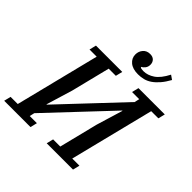

<svg xmlns="http://www.w3.org/2000/svg" viewBox="-257 -1104 1290 1290"><g transform="rotate(45 388.0 -458.5)"><path d="M-14 -49H54L204 -649H136L148 -698H398L386 -649H318L249 -372L192 -184H195L600 -614L608 -649H540L552 -698H802L790 -649H722L572 -49H640L628 0H378L390 -49H458L527 -326L584 -514H581L176 -84L168 -49H236L224 0H-26ZM484 -761Q433 -761 405 -784.5Q377 -808 377 -843Q377 -873 395.5 -894.5Q414 -916 446 -916Q471 -916 484.5 -902Q498 -888 498 -866Q498 -846 487.5 -832Q477 -818 465 -813V-808Q472 -802 495 -802Q534 -802 572 -827.5Q610 -853 643 -917L673 -896Q652 -858 629.5 -832Q607 -806 584 -790Q561 -774 536 -767.5Q511 -761 484 -761Z"/></g></svg>

Font: IBM Plex Serif Medm
Style: Italic
Weight: 500
Italic angle: -14°
Designer: Mike Abbink, Paul van der Laan, Pieter van Rosmalen
Foundry: Bold Monday
Version: Version 3.001